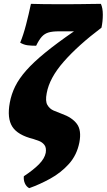

<svg xmlns="http://www.w3.org/2000/svg" viewBox="-20 -730 555 999"><path d="M132 249Q117 241 109.5 224Q102 207 104 187Q154 154 183 124.5Q212 95 218 65Q222 38 211 24Q200 10 183 3.5Q166 -3 153 -7Q72 -27 44 -71Q16 -115 31 -196Q39 -240 59 -280.5Q79 -321 116.5 -363.5Q154 -406 214.5 -455.5Q275 -505 365 -567H286Q253 -567 232.5 -561Q212 -555 197.5 -539Q183 -523 168 -492Q142 -492 123 -494.5Q104 -497 85 -508Q101 -546 115.5 -601.5Q130 -657 141 -710Q163 -709 211 -708.5Q259 -708 313 -708Q352 -708 391 -708.5Q430 -709 461 -709.5Q492 -710 505 -710Q515 -688 515 -653.5Q515 -619 508 -586Q386 -494 311.5 -409Q237 -324 223 -245Q215 -204 226.5 -184Q238 -164 258.5 -155Q279 -146 301 -138Q355 -119 380 -85.5Q405 -52 393 11Q380 77 338.5 123Q297 169 241.5 199.5Q186 230 132 249Z"/></svg>

Font: Vollkorn ExtraBold
Style: Italic
Weight: 800
Italic angle: -11°
Designer: Friedrich Althausen
Foundry: Friedrich Althausen
Version: Version 5.000; ttfautohint (v1.8.3)